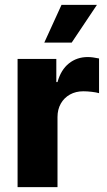

<svg xmlns="http://www.w3.org/2000/svg" viewBox="-20 -774 443 794"><path d="M52.7 -530.3H212.9V-434.6H217.8Q231.9 -485.4 264.9 -511.7Q297.9 -538.1 342.8 -538.1Q362.3 -538.1 389.6 -532.2V-388.7Q378.4 -392.1 359.4 -394.3Q340.3 -396.5 324.2 -396.5Q293.5 -396.5 269.3 -383.1Q245.1 -369.6 231.4 -345.5Q217.8 -321.3 217.8 -290V0H52.7ZM234.4 -753.9H380.9L276.4 -597.7H163.1Z"/></svg>

Font: Pretendard ExtraBold
Style: Regular
Weight: 800
Designer: Base glyphs from Inter by Rasmus Andersson; Hangeul glyphs from Noto Sans CJK(Source Han Sans) by Jang Soo-young and Kan
Foundry: Kil Hyung-jin
Version: Version 1.309